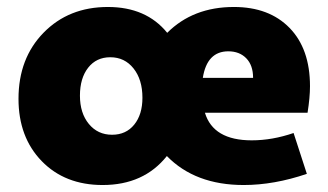

<svg xmlns="http://www.w3.org/2000/svg" viewBox="-20 -520 941 550"><path d="M274 10Q166 10 99.5 -58.5Q33 -127 33 -237Q33 -353 105 -426.5Q177 -500 289 -500Q399 -500 459 -426Q533 -500 650 -500Q751 -500 809.5 -440Q868 -380 868 -273Q868 -241 861 -197H567Q591 -118 701 -118Q760 -118 821 -139L859 -22Q765 10 678 10Q539 10 458 -73Q392 10 274 10ZM634 -373Q573 -373 561 -297H705Q705 -333 685.5 -353Q666 -373 634 -373ZM301 -134Q341 -134 364.5 -163Q388 -192 388 -240Q388 -292 362.5 -324Q337 -356 296 -356Q256 -356 232.5 -326Q209 -296 209 -246Q209 -196 234.5 -165Q260 -134 301 -134Z"/></svg>

Font: Cantarell Extra Bold
Style: Regular
Weight: 800
Designer: Dave Crossland, Nikolaus Waxweiler, Florian Fecher, Jacques Le Bailly, Eben Sorkin, Alexei Vanyashin, Alexios Zavras, Em
Version: Version 0.303